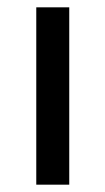

<svg xmlns="http://www.w3.org/2000/svg" viewBox="-20 -504 286 524"><path d="M169 0H79V-484H169Z"/></svg>

Font: Play
Style: Regular
Weight: 400
Designer: Jonas Hecksher
Foundry: Jonas Hecksher, Playtypeª, e-types AS
Version: Version 1.002